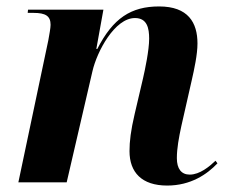

<svg xmlns="http://www.w3.org/2000/svg" viewBox="-20 -566 714 596"><path d="M499 10C572 10 623 -25 655 -59L649 -67C630 -49 600 -24 569 -24C543 -24 529 -42 529 -75C529 -105 535 -138 543 -175L575 -316C583 -351 593 -397 593 -431C593 -496 564 -546 474 -546C387 -546 331 -510 282 -414H279L301 -536H67L66 -526H84C122 -526 137 -516 137 -489C137 -479 133 -458 130 -441L37 0H187L267 -345C281 -406 336 -510 399 -510C437 -510 443 -478 443 -446C443 -410 430 -349 424 -323L398 -212C386 -161 382 -127 382 -97C382 -31 420 10 499 10Z"/></svg>

Font: Noto Serif Display
Style: Bold Italic
Weight: 700
Italic angle: -12°
Designer: Monotype Design Team
Foundry: Monotype Imaging Inc.
Version: Version 2.009